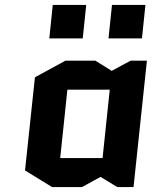

<svg xmlns="http://www.w3.org/2000/svg" viewBox="-20 -750 635 775"><path d="M394 -112 423 -388H252L223 -112ZM573 -505 519 5H453L386 -36L311 5H190L81 -62L121 -438L244 -505H365L431 -464L507 -505ZM179 -595 193 -730H328L314 -595ZM418 -595 432 -730H567L553 -595Z"/></svg>

Font: Quantico
Style: Bold Italic
Weight: 700
Italic angle: -12°
Designer: Matt Desmond
Foundry: MADtype
Version: Version 2.002